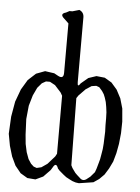

<svg xmlns="http://www.w3.org/2000/svg" viewBox="-65 -820 619 847"><g transform="rotate(5 244.5 -397.0)"><path d="M483.4 -303.7 482.4 -252.9 477.5 -205.1 469.7 -163.1 459 -125 443.4 -92.8 425.8 -64.5 404.3 -43 379.9 -26.4 316.4 -16.6 301.8 -18.6 287.1 -23.4 273.4 -30.3 258.8 -38.1 246.1 -47.9 226.6 -64.5 218.8 -73.2Q209 -101.6 195.3 -76.2L187.5 -63.5L157.2 -32.2L124 -16.6L87.9 -19.5L56.6 -38.1L31.2 -69.3L12.7 -108.4L-1 -154.3L-10.7 -207L-6.8 -283.2L4.9 -350.6L25.4 -406.2L51.8 -450.2L85.9 -481.4L125 -496.1L166 -490.2L183.6 -480.5Q209 -466.8 209 -496.1V-714.8L188.5 -734.4Q166 -753.9 194.3 -761.7L209 -769.5H221.7L252 -778.3Q272.5 -769.5 272.5 -747.1V-460Q272.5 -434.6 286.1 -456.1L317.4 -482.4L352.5 -494.1L389.6 -490.2L420.9 -471.7L446.3 -442.4L465.8 -405.3L478.5 -361.3ZM335 -448.2 309.6 -431.6 280.3 -401.4 272.5 -389.6 276.4 -92.8 282.2 -81.1 289.1 -71.3 296.9 -60.5 305.7 -51.8 314.5 -43.9 323.2 -36.1Q334 -28.3 346.7 -36.1L364.3 -49.8L382.8 -71.3L388.7 -87.9L394.5 -108.4L400.4 -129.9L404.3 -152.3L408.2 -175.8L410.2 -200.2L411.1 -226.6L412.1 -252.9L411.1 -281.2V-311.5L410.2 -338.9L407.2 -362.3L403.3 -383.8L397.5 -402.3L391.6 -417L382.8 -430.7L369.1 -446.3L355.5 -451.2ZM132.8 -451.2 115.2 -441.4 96.7 -419.9 80.1 -384.8 66.4 -337.9 60.5 -278.3 63.5 -210 67.4 -168.9 75.2 -132.8 85.9 -103.5 98.6 -84 111.3 -72.3 125 -67.4 145.5 -72.3 170.9 -89.8 202.1 -125 209 -137.7V-394.5L201.2 -408.2L173.8 -438.5L150.4 -451.2Z"/></g></svg>

Font: B2 Hana
Style: Regular
Weight: 500
Version: 2020-08-05; (max)